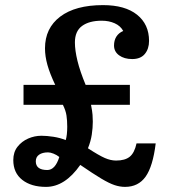

<svg xmlns="http://www.w3.org/2000/svg" viewBox="-20 -721 668 751"><path d="M72 -311V-389H196Q175 -433 165.5 -467Q156 -501 156 -532Q156 -611 215.5 -656Q275 -701 383 -701Q469 -701 516 -663.5Q563 -626 563 -561Q563 -530 546.5 -510Q530 -490 497 -490Q466 -490 446 -504.5Q426 -519 426 -543Q426 -563 435 -577.5Q444 -592 462 -600Q451 -620 428.5 -630Q406 -640 378 -640Q329 -640 301 -619.5Q273 -599 273 -555Q273 -524 283 -483Q293 -442 315 -389H488V-311H336Q341 -286 342 -271.5Q343 -257 343 -245Q343 -221 339 -194.5Q335 -168 324 -141Q367 -113 390 -103Q413 -93 434 -93Q469 -93 487.5 -108Q506 -123 514 -160H589Q578 -70 549.5 -30Q521 10 469 10Q449 10 428 3Q407 -4 376 -22.5Q345 -41 294 -76Q234 10 160 10Q102 10 67 -17.5Q32 -45 32 -95Q32 -126 48.5 -147Q65 -168 90 -179Q115 -190 142 -190Q163 -190 189 -186Q215 -182 237 -173Q240 -182 241.5 -196Q243 -210 243 -225Q243 -250 240 -269.5Q237 -289 226 -311ZM165 -56Q196 -56 212 -107Q202 -115 189.5 -120Q177 -125 168 -125Q146 -125 133 -116Q120 -107 120 -90Q120 -56 165 -56Z"/></svg>

Font: Domine
Style: Bold
Weight: 700
Designer: Pablo Impallari, Rodrigo Fuenzalida, Brenda Gallo
Foundry: Pablo Impallari, Rodrigo Fuenzalida, Brenda Gallo
Version: Version 2.000